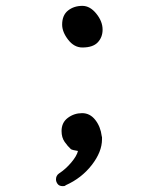

<svg xmlns="http://www.w3.org/2000/svg" viewBox="-20 -616 540 655"><path d="M261 -454Q233 -454 212.5 -480.5Q192 -507 192 -532Q192 -564 212 -580Q232 -596 261 -596Q287 -596 308.5 -569.5Q330 -543 330 -515Q330 -489 313.5 -471.5Q297 -454 261 -454ZM194 19Q182 19 176.5 11.5Q171 4 171 -4Q171 -17 181 -24Q204 -39 223 -61.5Q242 -84 246 -101Q227 -104 222 -107Q211 -117 200.5 -132Q190 -147 190 -169Q190 -198 211.5 -214Q233 -230 260 -230Q287 -230 305 -207Q323 -184 327 -152Q327 -150 328 -149V-141Q328 -98 293 -53Q258 -8 204 16Q204 16 202.5 17.5Q201 19 194 19Z"/></svg>

Font: LXGW WenKai Mono
Style: Bold
Weight: 700
Designer: Fontworks Inc.
Version: Version 1.250;January 17, 2023